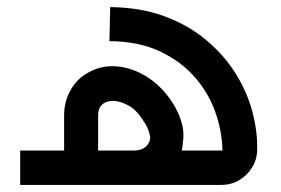

<svg xmlns="http://www.w3.org/2000/svg" viewBox="-20 -522 794 542"><path d="M37 0V-97H620Q617 -93 614.5 -90.5Q612 -88 608 -85Q609 -140 591 -196.5Q573 -253 533.5 -300Q494 -347 433.5 -376Q373 -405 289 -406L291 -502Q377 -501 444.5 -476Q512 -451 562 -409Q612 -367 644.5 -315.5Q677 -264 692 -208Q707 -152 706 -101Q706 -72 691.5 -49Q677 -26 654.5 -13Q632 0 605 0ZM360 -1 358 -97Q379 -97 391.5 -108Q404 -119 404 -135Q403 -143 398.5 -155.5Q394 -168 384 -182Q365 -212 343 -224Q321 -236 303 -237Q285 -238 274 -231Q267 -227 262 -219Q257 -211 257 -195V-87H161V-196Q161 -233 177 -263.5Q193 -294 219 -311Q258 -337 303.5 -335Q349 -333 392.5 -306.5Q436 -280 467 -232Q485 -204 493 -175Q501 -146 496 -118Q494 -80 472.5 -54Q451 -28 421 -15Q391 -2 360 -1Z"/></svg>

Font: Mada Medium
Style: Regular
Weight: 500
Designer: Khaled Hosny
Version: Version 1.5